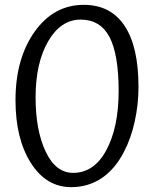

<svg xmlns="http://www.w3.org/2000/svg" viewBox="-20 -753 639 793"><path d="M326 -733Q437 -733 494.5 -646.5Q552 -560 552 -394Q552 -322 536.5 -251.5Q521 -181 492 -126Q455 -54 399.5 -17Q344 20 274 20Q171 20 107.5 -80Q44 -180 44 -339Q44 -511 123 -622Q202 -733 326 -733ZM282 -39Q369 -39 419.5 -133.5Q470 -228 470 -377Q470 -529 432 -600.5Q394 -672 313 -672Q231 -672 179 -582.5Q127 -493 127 -351Q127 -215 168.5 -127Q210 -39 282 -39Z"/></svg>

Font: Atma
Style: Regular
Weight: 400
Designer: Gregori Vincens, Jeremie Hornus, Riccardo Olocco, Yoann Minet.
Foundry: black foundry
Version: Version 1.102;PS 1.100;hotconv 1.0.86;makeotf.lib2.5.63406